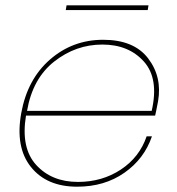

<svg xmlns="http://www.w3.org/2000/svg" viewBox="-20 -697 668 724"><path d="M366 -529Q266 -529 184.5 -465Q103 -401 82 -279H552Q580 -401 522.5 -465Q465 -529 366 -529ZM553 -183Q524 -98 449 -45.5Q374 7 271 7Q156 7 96.5 -67.5Q37 -142 60 -270Q83 -398 168.5 -472.5Q254 -547 369 -547Q485 -547 538.5 -477Q592 -407 576 -315Q567 -268 565 -261H78Q58 -139 116.5 -75Q175 -11 274 -11Q365 -11 435.5 -57.5Q506 -104 533 -183ZM228 -659 231 -677H540L537 -659Z"/></svg>

Font: Poppins Thin
Style: Italic
Weight: 250
Italic angle: -10°
Designer: Ninad Kale (Devanagari), Jonny Pinhorn (Latin)
Foundry: Indian Type Foundry
Version: Version 3.200;PS 1.000;hotconv 16.6.54;makeotf.lib2.5.65590